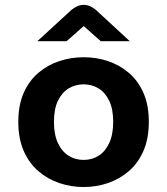

<svg xmlns="http://www.w3.org/2000/svg" viewBox="-20 -740 672 772"><path d="M316 12Q266 12 218.9 -3.8Q171.9 -19.6 134.4 -51.8Q96.8 -84.1 75.2 -133.5Q53.6 -182.9 53.6 -250.1Q53.6 -317.3 75.2 -366.3Q96.8 -415.3 134.4 -447.2Q171.9 -479.1 218.9 -494.5Q266 -509.9 316 -509.9Q367 -509.9 413.7 -494.5Q460.3 -479.1 497.9 -447.2Q535.4 -415.3 556.9 -366.3Q578.4 -317.3 578.4 -250.1Q578.4 -182.9 556.9 -133.5Q535.4 -84.1 497.9 -51.8Q460.3 -19.6 413.7 -3.8Q367 12 316 12ZM316 -97Q350.1 -97 376.8 -114Q403.5 -131 419.3 -165.1Q435.1 -199.2 435.1 -250.1Q435.1 -302 418.9 -335.2Q402.7 -368.4 376.1 -384.7Q349.4 -400.9 316 -400.9Q283.4 -400.9 256.3 -384.7Q229.3 -368.4 213.1 -335.2Q196.9 -302 196.9 -250.1Q196.9 -199.2 212.7 -165.1Q228.5 -131 255.6 -114Q282.6 -97 316 -97ZM130.2 -574.4 267.3 -700.2Q277.5 -708.9 290 -714.7Q302.4 -720.4 316.2 -720.4Q330.6 -720.4 343 -714.7Q355.5 -708.9 365.5 -700.2L501.8 -574.4H385L316.6 -635.2L247.8 -574.4Z"/></svg>

Font: Atkinson Hyperlegible Mono ExtraLight
Style: Regular
Weight: 200
Monospace: yes
Designer: Elliott Scott, Megan Eiswerth, Linus Boman, Theodore Petrosky, Letters from Sweden
Foundry: Applied Design Works, Letters from Sweden
Version: Version 2.001